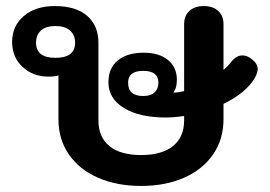

<svg xmlns="http://www.w3.org/2000/svg" viewBox="-20 -604 891 634"><path d="M831 -376Q831 -364 821 -346Q792 -297 718 -261V-210Q718 -144 683.5 -94Q649 -44 587.5 -17Q526 10 446 10Q366 10 304 -17Q242 -44 207.5 -94Q173 -144 173 -210V-355Q161 -351 140 -351Q89 -351 54.5 -383Q20 -415 20 -466Q20 -518 58.5 -551Q97 -584 161 -584Q231 -584 268 -551.5Q305 -519 305 -463V-207Q305 -151 341.5 -121.5Q378 -92 446 -92Q514 -92 551 -121.5Q588 -151 588 -207V-221Q553 -216 527 -216Q440 -216 389 -247.5Q338 -279 338 -332Q338 -379 369 -404.5Q400 -430 455 -430Q505 -430 534.5 -406Q564 -382 564 -341Q564 -312 553 -300V-298Q566 -298 588 -303V-524Q588 -552 605.5 -568Q623 -584 653 -584Q683 -584 700.5 -568Q718 -552 718 -524V-373Q735 -388 744 -400Q760 -421 781 -421Q796 -421 811 -409Q831 -394 831 -376ZM228 -463Q228 -488 211.5 -503Q195 -518 163 -518Q131 -518 115 -503Q99 -488 99 -463Q99 -413 163 -413Q228 -413 228 -463ZM503 -331Q503 -370 453 -370Q403 -370 403 -331Q403 -287 453 -287Q478 -287 490.5 -299Q503 -311 503 -331Z"/></svg>

Font: Kodchasan
Style: Bold
Weight: 700
Designer: Katatrad Aksorn Co.,Ltd.
Foundry: Cadson Demak Co.,Ltd.
Version: Version 1.000; ttfautohint (v1.6)